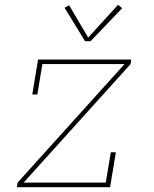

<svg xmlns="http://www.w3.org/2000/svg" viewBox="-20 -777 640 797"><path d="M50 0 53 -19 497 -511H156L135 -385H114L138 -530H525L522 -511L78 -19H419L440 -145H461L437 0ZM333 -606 248 -745 267 -755 346 -621 470 -757 487 -743 356 -606Z"/></svg>

Font: Iosevka Slab ThExObl
Style: Regular
Weight: 100
Width: 7
Italic angle: -9°
Monospace: yes
Designer: Belleve Invis
Foundry: Belleve Invis
Version: Version 11.1.1; ttfautohint (v1.8.3)